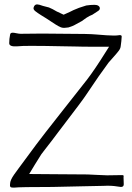

<svg xmlns="http://www.w3.org/2000/svg" viewBox="-20 -858 602 875"><path d="M149 -838Q157 -838 176 -831L203 -824Q220 -817 238 -806L270 -791Q304 -806 315 -812Q336 -822 373 -833Q392 -836 411 -836Q422 -836 428.5 -831.5Q435 -827 435 -820Q435 -813 427 -808L401 -791Q398 -790 387.5 -785Q377 -780 353 -762Q313 -739 301 -736Q292 -732 283 -732Q279 -731 272 -731Q264 -731 257.5 -733.5Q251 -736 245 -739.5Q239 -743 234 -746Q206 -765 188 -776L167 -789Q151 -799 141 -807Q131 -815 133 -823Q137 -838 149 -838ZM172 -705 281 -704Q385 -704 416 -701Q473 -696 497 -696Q513 -696 518 -697L525 -698Q532 -698 533.5 -695.5Q535 -693 534.5 -689.5Q534 -686 534 -684Q534 -675 530 -647Q529 -637 521.5 -627Q514 -617 498 -599Q499 -600 475 -573Q436 -521 372 -425Q358 -403 260 -275L244 -254Q222 -224 179 -169Q170 -159 154 -132L139 -108L113 -65Q160 -64 240 -64L379 -63L420 -61L468 -59L534 -60H536Q544 -60 543.5 -55.5Q543 -51 543 -50L544 -18Q544 -6 531 -6Q528 -6 516 -8Q487 -13 452 -11L355 -9L219 -6Q70 -6 45 -3H39Q29 -3 27 -7Q25 -11 25.5 -15Q26 -19 26 -21Q26 -36 44 -62Q59 -82 65 -91Q165 -227 187 -254L256 -342Q344 -454 360 -474Q393 -514 437 -582L477 -645H417Q348 -645 329 -646Q298 -646 271 -647Q181 -649 121 -649Q78 -649 60 -647Q22 -644 22 -661Q22 -681 26 -700Q27 -709 38 -709Q43 -709 55 -706.5Q67 -704 74 -704Z"/></svg>

Font: Barrio
Style: Regular
Weight: 400
Designer: Pablo Cosgaya & Sergio Jimenez
Foundry: Pablo Cosgaya & Sergio Jimenez
Version: Version 1.005